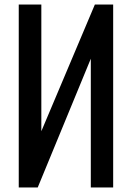

<svg xmlns="http://www.w3.org/2000/svg" viewBox="-20 -830 585 850"><path d="M63 0V-810H163V-249L400 -810H481V0H382V-570L147 0Z"/></svg>

Font: Oswald
Style: Regular
Weight: 400
Designer: Vernon Adams
Foundry: Vernon Adams
Version: Version 4.103; ttfautohint (v1.8.3)